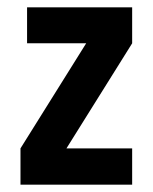

<svg xmlns="http://www.w3.org/2000/svg" viewBox="-20 -502 415 522"><path d="M53.6 -482.1H339.3V-384.3L160.7 -98.6H339.3V0H35.7V-98.6L214.3 -384.3H53.6Z"/></svg>

Font: Aire Exterior
Style: Regular
Weight: 400
Width: 4
Designer: Jayvee Enaguas (HarvettFox96)
Version: 20190503.02